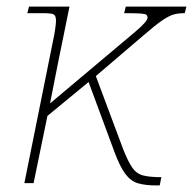

<svg xmlns="http://www.w3.org/2000/svg" viewBox="-20 -556 586 583"><path d="M454 7Q421 7 399 0.5Q377 -6 360.5 -28Q344 -50 327 -96L249 -307L124 -204L82 0H54L141 -432Q145 -450 147.5 -467.5Q150 -485 150 -493Q150 -508 143.5 -512Q137 -516 111 -516H63L68 -536H191L157 -369Q151 -338 144.5 -306Q138 -274 132 -242L390 -459Q428 -491 428 -502Q428 -508 424.5 -511Q421 -514 406.5 -515Q392 -516 357 -516L362 -536H546L541 -516Q523 -516 509 -512.5Q495 -509 474 -495Q453 -481 415 -448L271 -325L354 -103Q369 -65 382 -46.5Q395 -28 415.5 -23Q436 -18 470 -18L465 7Z"/></svg>

Font: Noto Serif Thin
Style: Italic
Weight: 100
Italic angle: -12°
Designer: Monotype Design Team
Foundry: Monotype Imaging Inc.
Version: Version 2.014; ttfautohint (v1.8.4.7-5d5b)